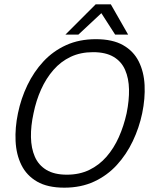

<svg xmlns="http://www.w3.org/2000/svg" viewBox="-20 -857 704 887"><path d="M277 10Q200 10 151.5 -18Q103 -46 79 -94.5Q55 -143 52 -205Q49 -267 63 -334Q77 -402 106.5 -463.5Q136 -525 180.5 -573Q225 -621 285.5 -648.5Q346 -676 423 -676Q500 -676 548.5 -648.5Q597 -621 621 -573Q645 -525 648 -463.5Q651 -402 637 -334Q623 -267 593.5 -205Q564 -143 519.5 -94.5Q475 -46 414.5 -18Q354 10 277 10ZM289 -50Q347 -50 392.5 -72Q438 -94 472 -133Q506 -172 529 -223.5Q552 -275 565 -334Q577 -393 576 -444Q575 -495 558 -534Q541 -573 504.5 -594.5Q468 -616 410 -616Q352 -616 306.5 -594.5Q261 -573 227 -534Q193 -495 170 -444Q147 -393 135 -334Q122 -275 123 -223.5Q124 -172 141 -133Q158 -94 194.5 -72Q231 -50 289 -50ZM422 -837H492L572 -697H512ZM492 -837 342 -697H282L422 -837Z"/></svg>

Font: Epunda Slab Light
Style: Italic
Weight: 300
Italic angle: -12°
Designer: Simon Atzbach
Foundry: typofactur
Version: Version 1.102